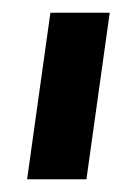

<svg xmlns="http://www.w3.org/2000/svg" viewBox="-20 -720 195 301"><path d="M22.5 -439 59 -700H152L115.5 -439Z"/></svg>

Font: Urbanist ExtraBold
Style: Italic
Weight: 800
Italic angle: -8°
Designer: Corey Hu
Foundry: Corey Hu
Version: Version 1.321; ttfautohint (v1.8.4.7-5d5b)